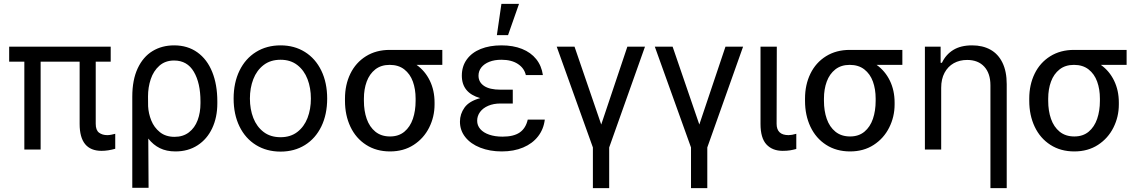

<svg xmlns="http://www.w3.org/2000/svg" viewBox="-20 -771 5878 990"><path d="M550.8 -453.1H473.6V-132.8Q473.6 -99.6 490.7 -86.9Q507.8 -74.2 533.2 -74.2Q543.5 -74.2 555.2 -76.7Q566.9 -79.1 574.2 -81.1V-3.9Q536.6 6.8 503.9 6.8Q390.6 6.8 390.6 -131.8V-453.1H189.5V0H105.5V-453.1H27.3V-530.3H550.8Z M877.9 -537.1Q947.3 -537.1 997.6 -501.2Q1047.9 -465.3 1074.2 -400.1Q1100.6 -335 1100.6 -248V-238.3Q1100.6 -166 1074.2 -109.9Q1047.9 -53.7 999 -22Q950.2 9.8 884.8 9.8Q838.4 9.8 804.2 -7.1Q770 -23.9 744.6 -56.6L746.1 197.3H662.1V-272.5Q662.1 -358.9 689.9 -418.5Q717.8 -478 766.4 -507.6Q814.9 -537.1 877.9 -537.1ZM743.7 -223.1Q745.6 -186 760 -149.9Q774.4 -113.8 804.4 -89.6Q834.5 -65.4 879.9 -65.4Q923.8 -65.4 954.1 -88.6Q984.4 -111.8 999 -151.1Q1013.7 -190.4 1013.7 -238.3V-248Q1013.7 -342.8 979.5 -400.9Q945.3 -459 877.9 -459Q832 -459 801.8 -432.1Q771.5 -405.3 757.3 -363Q743.2 -320.8 743.2 -273.4Z M1184.6 -262.7Q1184.6 -344.2 1214.8 -406.5Q1245.1 -468.8 1300 -502.9Q1355 -537.1 1426.8 -537.1Q1498 -537.1 1552.5 -502.9Q1606.9 -468.8 1637 -406.5Q1667 -344.2 1667 -262.7Q1667 -181.2 1637 -119.1Q1606.9 -57.1 1552.5 -23.2Q1498 10.7 1426.8 10.7Q1355 10.7 1300 -23.2Q1245.1 -57.1 1214.8 -119.1Q1184.6 -181.2 1184.6 -262.7ZM1583 -262.7Q1583 -317.4 1565.7 -362.8Q1548.3 -408.2 1513.2 -435.5Q1478 -462.9 1426.8 -462.9Q1374.5 -462.9 1339.1 -435.5Q1303.7 -408.2 1286.1 -362.8Q1268.6 -317.4 1268.6 -262.7Q1268.6 -208 1286.1 -162.8Q1303.7 -117.7 1339.1 -90.6Q1374.5 -63.5 1426.8 -63.5Q1478 -63.5 1513.2 -90.6Q1548.3 -117.7 1565.7 -162.8Q1583 -208 1583 -262.7Z M1989.3 -513.7H2260.7V-436.5H2127.9Q2171.9 -405.3 2196.3 -355Q2220.7 -304.7 2220.7 -242.2V-232.4Q2220.7 -168.9 2192.9 -113.3Q2165 -57.6 2113 -23.9Q2061 9.8 1991.2 9.8Q1920.4 9.8 1867.7 -24.2Q1814.9 -58.1 1786.9 -117.4Q1758.8 -176.8 1758.8 -251V-262.7Q1758.8 -334 1786.6 -391.1Q1814.5 -448.2 1866.9 -481Q1919.4 -513.7 1989.3 -513.7ZM1991.2 -67.4Q2035.6 -67.4 2065.2 -92Q2094.7 -116.7 2108.9 -158.2Q2123 -199.7 2123 -251V-262.7Q2123 -311 2108.9 -350.3Q2094.7 -389.6 2064.7 -413.1Q2034.7 -436.5 1989.3 -436.5Q1944.8 -436.5 1915 -413.1Q1885.3 -389.6 1870.8 -350.3Q1856.4 -311 1856.4 -262.7V-251Q1856.4 -199.7 1870.8 -158.2Q1885.3 -116.7 1915.5 -92Q1945.8 -67.4 1991.2 -67.4Z M2456.1 -265.1Q2361.3 -292 2361.3 -380.9Q2361.3 -429.2 2387 -464.6Q2412.6 -500 2458.7 -518.6Q2504.9 -537.1 2565.4 -537.1Q2626 -537.1 2671.6 -518.8Q2717.3 -500.5 2744.9 -466.1Q2772.5 -431.6 2779.3 -383.8H2691.4Q2683.1 -419.9 2650.1 -441.4Q2617.2 -462.9 2565.4 -462.9Q2529.8 -462.9 2503.2 -452.4Q2476.6 -441.9 2461.9 -423.3Q2447.3 -404.8 2447.3 -380.9Q2447.3 -347.2 2476.1 -327.9Q2504.9 -308.6 2560.5 -308.6H2624V-237.3H2560.5Q2524.9 -237.3 2497.6 -225.6Q2470.2 -213.9 2455.3 -193.6Q2440.4 -173.3 2440.4 -148.4Q2440.4 -124 2456.5 -105.5Q2472.7 -86.9 2502.4 -76.7Q2532.2 -66.4 2571.3 -66.4Q2628.4 -66.4 2659.7 -87.9Q2690.9 -109.4 2701.2 -154.3H2789.1Q2783.2 -105 2754.4 -67.9Q2725.6 -30.8 2677.5 -10.5Q2629.4 9.8 2567.4 9.8Q2505.9 9.8 2456.5 -9.5Q2407.2 -28.8 2379.4 -63.7Q2351.6 -98.6 2351.6 -143.6Q2351.6 -183.1 2375.2 -216.3Q2398.9 -249.5 2456.1 -265.1ZM2565.4 -751H2656.2L2599.6 -589.8H2542Z M2942.4 -530.3 3080.1 -128.9 3214.8 -530.3H3305.7L3121.1 -10.7V199.2H3037.1V-10.7L2850.6 -530.3Z M3448.2 -530.3 3585.9 -128.9 3720.7 -530.3H3811.5L3627 -10.7V199.2H3543V-10.7L3356.4 -530.3Z M3985.4 -530.3 3984.4 -132.8Q3984.4 -74.2 4045.9 -74.2Q4062 -74.2 4085.9 -81.1V-2.9Q4069.8 1.5 4053.7 4.2Q4037.6 6.8 4015.6 6.8Q3962.9 6.8 3932.1 -26.1Q3901.4 -59.1 3901.4 -131.8V-530.3Z M4361.3 -513.7H4632.8V-436.5H4500Q4543.9 -405.3 4568.4 -355Q4592.8 -304.7 4592.8 -242.2V-232.4Q4592.8 -168.9 4564.9 -113.3Q4537.1 -57.6 4485.1 -23.9Q4433.1 9.8 4363.3 9.8Q4292.5 9.8 4239.7 -24.2Q4187 -58.1 4158.9 -117.4Q4130.9 -176.8 4130.9 -251V-262.7Q4130.9 -334 4158.7 -391.1Q4186.5 -448.2 4239 -481Q4291.5 -513.7 4361.3 -513.7ZM4363.3 -67.4Q4407.7 -67.4 4437.3 -92Q4466.8 -116.7 4481 -158.2Q4495.1 -199.7 4495.1 -251V-262.7Q4495.1 -311 4481 -350.3Q4466.8 -389.6 4436.8 -413.1Q4406.7 -436.5 4361.3 -436.5Q4316.9 -436.5 4287.1 -413.1Q4257.3 -389.6 4242.9 -350.3Q4228.5 -311 4228.5 -262.7V-251Q4228.5 -199.7 4242.9 -158.2Q4257.3 -116.7 4287.6 -92Q4317.9 -67.4 4363.3 -67.4Z M4833 0H4749V-530.3H4830.1V-447.3H4836.9Q4856.9 -489.7 4895.3 -513.4Q4933.6 -537.1 4992.2 -537.1Q5046.9 -537.1 5086.9 -514.9Q5127 -492.7 5148.9 -447.8Q5170.9 -402.8 5170.9 -336.9V199.2H5086.9V-331.1Q5086.9 -392.6 5055.2 -427.2Q5023.4 -461.9 4966.8 -461.9Q4928.2 -461.9 4897.9 -445.1Q4867.7 -428.2 4850.3 -395.8Q4833 -363.3 4833 -318.4Z M5517.6 -513.7H5789.1V-436.5H5656.2Q5700.2 -405.3 5724.6 -355Q5749 -304.7 5749 -242.2V-232.4Q5749 -168.9 5721.2 -113.3Q5693.4 -57.6 5641.4 -23.9Q5589.4 9.8 5519.5 9.8Q5448.7 9.8 5396 -24.2Q5343.3 -58.1 5315.2 -117.4Q5287.1 -176.8 5287.1 -251V-262.7Q5287.1 -334 5314.9 -391.1Q5342.8 -448.2 5395.3 -481Q5447.8 -513.7 5517.6 -513.7ZM5519.5 -67.4Q5564 -67.4 5593.5 -92Q5623 -116.7 5637.2 -158.2Q5651.4 -199.7 5651.4 -251V-262.7Q5651.4 -311 5637.2 -350.3Q5623 -389.6 5593 -413.1Q5563 -436.5 5517.6 -436.5Q5473.1 -436.5 5443.4 -413.1Q5413.6 -389.6 5399.2 -350.3Q5384.8 -311 5384.8 -262.7V-251Q5384.8 -199.7 5399.2 -158.2Q5413.6 -116.7 5443.8 -92Q5474.1 -67.4 5519.5 -67.4Z"/></svg>

Font: Pretendard
Style: Regular
Weight: 400
Designer: Base glyphs from Inter by Rasmus Andersson; Hangeul glyphs from Noto Sans CJK(Source Han Sans) by Jang Soo-young and Kan
Foundry: Kil Hyung-jin
Version: Version 1.309